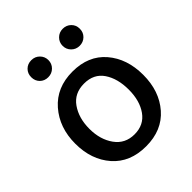

<svg xmlns="http://www.w3.org/2000/svg" viewBox="-196 -823 956 956"><g transform="rotate(-45 282.0 -345.0)"><path d="M223.5 -681.5Q241 -664 241 -639Q241 -614 223.5 -596.5Q206 -579 180 -579Q154 -579 137 -596Q120 -613 120 -639Q120 -665 137 -682Q154 -699 180 -699Q206 -699 223.5 -681.5ZM444.5 -682Q462 -665 462 -639Q462 -613 444.5 -596Q427 -579 401.5 -579Q376 -579 358.5 -596.5Q341 -614 341 -639Q341 -664 358.5 -681.5Q376 -699 401.5 -699Q427 -699 444.5 -682ZM283.5 -431Q215 -431 179 -379.5Q143 -328 143 -252.5Q143 -177 180 -125.5Q217 -74 283 -74Q349 -74 384.5 -124Q420 -174 420 -252Q420 -330 386 -380.5Q352 -431 283.5 -431ZM460 -440.5Q523 -367 523 -253Q523 -139 458.5 -65Q394 9 281.5 9Q169 9 105 -64Q41 -137 41 -250Q41 -363 107 -438.5Q173 -514 285 -514Q397 -514 460 -440.5Z"/></g></svg>

Font: Hind Kochi Medium
Style: Regular
Weight: 500
Designer: Dhruvi Tolia
Foundry: Indian Type Foundry
Version: Version 0.702;PS 1.0;hotconv 1.0.81;makeotf.lib2.5.63406